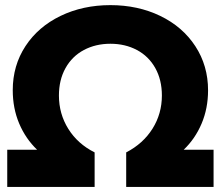

<svg xmlns="http://www.w3.org/2000/svg" viewBox="-20 -733 866 753"><path d="M8.4 -145.7H125.6Q80.6 -188.7 55.3 -248.4Q30 -308.2 30 -379.3Q30 -475.9 79.9 -552.1Q129.8 -628.2 217.5 -670.6Q305.2 -712.9 413 -712.9Q520.8 -712.9 608.5 -670.6Q696.2 -628.2 746.1 -551.8Q796 -475.3 796 -378.8Q796 -308.2 770.7 -248.4Q745.4 -188.7 700.4 -145.7H817.6V0H474.9V-135.3Q541.3 -169.7 578.1 -228.3Q614.9 -287 614.9 -358.3Q614.9 -419.6 589.1 -465.9Q563.2 -512.3 517 -536.9Q470.8 -561.4 413 -561.4Q355.2 -561.4 309 -536.9Q262.8 -512.3 236.9 -465.9Q211.1 -419.6 211.1 -358.3Q211.1 -286.6 247.9 -227.6Q284.7 -168.6 351.1 -135.3V0H8.4Z"/></svg>

Font: iiserrat Thin
Style: Regular
Weight: 100
Designer: Akira Ohta
Foundry: Akira Ohta
Version: Version 1.200;Glyphs 3.3.1 (3343)